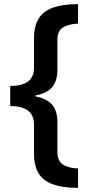

<svg xmlns="http://www.w3.org/2000/svg" viewBox="-20 -738 427 920"><path d="M354 162Q242 162 192.5 123.5Q143 85 143 0V-139Q143 -187 113.5 -208.5Q84 -230 29 -230V-326Q83 -326 113 -346.5Q143 -367 143 -416V-557Q143 -640 192 -679Q241 -718 354 -718V-625Q310 -623 282.5 -607Q255 -591 255 -546V-404Q255 -349 229 -319.5Q203 -290 150 -281V-276Q204 -266 229.5 -236.5Q255 -207 255 -154V-10Q255 33 281.5 50.5Q308 68 354 69Z"/></svg>

Font: Noto Sans Lao UI SemCond SemBd
Style: Regular
Weight: 600
Width: 4
Designer: Monotype Design Team
Foundry: Monotype Imaging Inc.
Version: Version 2.000; ttfautohint (v1.8.4.7-5d5b)